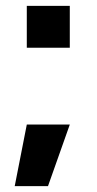

<svg xmlns="http://www.w3.org/2000/svg" viewBox="-20 -622 328 652"><path d="M71 -460H217V-602H71ZM217 -199H71L30 10H143Z"/></svg>

Font: Spoqa Han Sans Neo Bold
Style: Bold
Weight: 700
Designer: [Spoqa Han Sans Neo] Dong-huui Kim  Younghwa Kang  Yujin Lee  [Noto Sans] Ryoko NISHIZUKA  (kana & ideographs); Paul D. 
Foundry: Spoqa (http://www.spoqa-han-sans.com)
Version: Version 1.100;hotconv 1.0.109;makeotfexe 2.5.65596